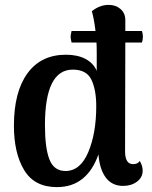

<svg xmlns="http://www.w3.org/2000/svg" viewBox="-20 -752 624 786"><path d="M552 -93Q564 -74 564 -53Q564 -26 541 -8.5Q518 9 484 9Q439 9 413.5 -24.5Q388 -58 383 -120Q360 -54 317.5 -20Q275 14 213 14Q121 14 79 -55.5Q37 -125 37 -237Q37 -376 92.5 -452Q148 -528 250 -528Q297 -528 329.5 -511Q362 -494 376 -462V-533Q376 -562 375 -578H273Q269 -594 269 -602Q269 -609 273 -625H371Q365 -675 356 -706Q388 -732 425 -732Q454 -732 473.5 -715Q493 -698 493 -670V-625H561Q565 -614 565 -602Q565 -589 561 -578H493L492 -132Q492 -80 525 -80Q544 -80 552 -93ZM374 -317Q374 -385 354 -426Q334 -467 278 -467Q164 -467 164 -240Q164 -146 182.5 -99Q201 -52 248 -52Q309 -52 341.5 -129.5Q374 -207 374 -317Z"/></svg>

Font: Arima Madurai ExtraBold
Style: Regular
Weight: 800
Designer: Joana Correia and Natanael Gama
Foundry: NDISCOVER
Version: Version 1.020